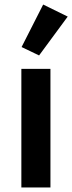

<svg xmlns="http://www.w3.org/2000/svg" viewBox="-20 -825 318 845"><path d="M74 0V-522H202V0ZM152 -581 75 -618 170 -805 278 -752Z"/></svg>

Font: IBM Plex Sans Devanagari SemiBold
Style: Regular
Weight: 600
Designer: Mike Abbink, Paul van der Laan, Pieter van Rosmalen, Erin McLaughlin
Foundry: Bold Monday
Version: Version 1.1